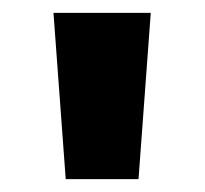

<svg xmlns="http://www.w3.org/2000/svg" viewBox="-20 -820 318 298"><path d="M82 -542 63 -800H214L195 -542Z"/></svg>

Font: Noto Sans Malayalam SemiCondensed ExtraBold
Style: Regular
Weight: 800
Width: 4
Designer: Jelle Bosma - Monotype Design Team
Foundry: Monotype Imaging Inc.
Version: Version 2.104; ttfautohint (v1.8.4.7-5d5b)